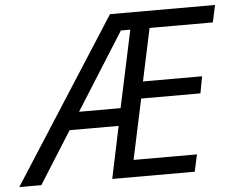

<svg xmlns="http://www.w3.org/2000/svg" viewBox="-109 -774 1018 834"><g transform="rotate(-5 400.0 -357.0)"><path d="M347.2 0 395 -227.1H181.2L38.1 0H-58.1L399.9 -713.9H857.9L841.8 -639.2H565.9L517.1 -410.2H774.9L761.2 -336.9H502.9L446.8 -74.2H723.1L707 0ZM481.9 -639.2H440.9L229 -303.2H410.2Z"/></g></svg>

Font: Open Sans Hebrew
Style: Italic
Weight: 400
Italic angle: -12°
Foundry: Ascender Corporation, Yanek Iontef
Version: Version 2.001;PS 002.001;hotconv 1.0.70;makeotf.lib2.5.58329